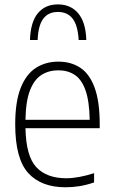

<svg xmlns="http://www.w3.org/2000/svg" viewBox="-20 -822 502 852"><path d="M270.5 9Q162.5 9 105 -54.5Q47.5 -118 47.5 -270.5Q47.5 -370.5 71.8 -431.8Q96 -493 139.2 -520.8Q182.5 -548.5 239 -548.5Q295.5 -548.5 336.8 -521Q378 -493.5 400.2 -432.2Q422.5 -371 422.5 -270V-253H93Q95.5 -128.5 141.5 -79.8Q187.5 -31 274 -31Q326.5 -31 397.5 -53.5V-12.5Q362.5 -0.5 331.8 4.2Q301 9 270.5 9ZM239 -510Q197 -510 164.8 -490Q132.5 -470 113.5 -422.2Q94.5 -374.5 93 -290.5H378Q376.5 -374 359.2 -422Q342 -470 311.2 -490Q280.5 -510 239 -510ZM113 -644.5Q115.5 -724 148 -763.2Q180.5 -802.5 237 -802.5Q293.5 -802.5 327 -763Q360.5 -723.5 363 -644.5H329Q325.5 -709 302.5 -739Q279.5 -769 237 -769Q194.5 -769 172 -739Q149.5 -709 147 -644.5Z"/></svg>

Font: Encode Sans Semi Condensed ExtraLight
Style: Regular
Weight: 200
Width: 4
Designer: Multiple Designers
Foundry: Impallari Type
Version: Version 3.000; ttfautohint (v1.8.3) -l 8 -r 50 -G 200 -x 14 